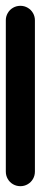

<svg xmlns="http://www.w3.org/2000/svg" viewBox="-20 -640 140 660"><path d="M0 -50.3H100V-570.3H0ZM50.3 -100Q36.3 -100 24.8 -93.3Q13.3 -86.7 6.7 -75.2Q0 -63.7 0 -50.3Q0 -36.3 6.7 -24.8Q13.3 -13.3 24.8 -6.7Q36.3 0 50.3 0Q63.7 0 75.2 -6.7Q86.7 -13.3 93.3 -24.8Q100 -36.3 100 -50.3Q100 -63.7 93.3 -75.2Q86.7 -86.7 75.2 -93.3Q63.7 -100 50.3 -100ZM50.3 -620Q36.3 -620 24.8 -613.3Q13.3 -606.7 6.7 -595.2Q0 -583.7 0 -570.3Q0 -556.3 6.7 -544.8Q13.3 -533.3 24.8 -526.7Q36.3 -520 50.3 -520Q63.7 -520 75.2 -526.7Q86.7 -533.3 93.3 -544.8Q100 -556.3 100 -570.3Q100 -583.7 93.3 -595.2Q86.7 -606.7 75.2 -613.3Q63.7 -620 50.3 -620Z"/></svg>

Font: Wavefont Thin
Style: Regular
Weight: 100
Monospace: yes
Version: Version 3.005;gftools[0.9.33]